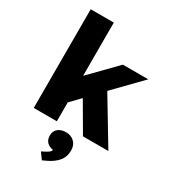

<svg xmlns="http://www.w3.org/2000/svg" viewBox="-235 -850 1099 1234"><g transform="rotate(30 315.0 -233.0)"><path d="M64.9 0V-732.4H236.3V-337.4L421.9 -527.3H610.4L419.4 -331.1L618.7 0H430.2L306.2 -212.4L236.3 -140.1V0ZM278.3 265.6 244.6 218.8 256.8 212.9Q281.7 200.2 293.2 191.7Q304.7 183.1 306.6 171.9Q277.3 168 260 149.7Q242.7 131.3 242.7 101.6Q242.7 68.4 264.9 49.8Q287.1 31.2 323.7 31.2Q360.8 31.2 385.3 54.4Q409.7 77.6 409.7 116.7Q409.7 166 381.1 199Q352.5 231.9 304.7 253.4Z"/></g></svg>

Font: Schibsted Grotesk ExtraBold
Style: Regular
Weight: 800
Designer: Bakken & Baeck AS, Henrik Kongsvoll
Foundry: Schibsted ASA
Version: Version 1.100; ttfautohint (v1.8.4.7-5d5b);gftools[0.9.25]